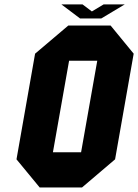

<svg xmlns="http://www.w3.org/2000/svg" viewBox="-20 -832 613 852"><path d="M214.8 -156.2H339.8L411.6 -562.5H286.6ZM135.7 -593.8 283.2 -718.8H470.7L573.2 -593.8L490.7 -125L343.8 0H156.2L53.2 -125ZM335.4 -750 252.4 -812.5H346.2L387.7 -781.2L439.9 -812.5H533.7L429.2 -750Z"/></svg>

Font: Signwood
Style: Italic
Weight: 400
Italic angle: -10°
Designer: GGBotNet
Foundry: GGBotNet
Version: 0.95